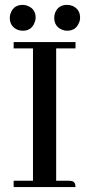

<svg xmlns="http://www.w3.org/2000/svg" viewBox="-20 -756 360 776"><path d="M285.2 0Q285.2 -21.5 269.5 -24.4Q264.6 -25.4 259.8 -25.4H207V-560.5H285.2V-585.9H35.2V-560.5H113.3V-25.4H35.2V0ZM124 -684.6Q124 -718.8 93.8 -731.4Q83 -736.3 72.3 -736.3Q37.1 -736.3 24.4 -706.1Q19.5 -695.3 19.5 -684.6Q19.5 -649.4 50.8 -635.7Q61.5 -631.8 72.3 -631.8Q106.4 -631.8 119.1 -663.1Q124 -673.8 124 -684.6ZM303.7 -684.6Q303.7 -718.8 272.5 -732.4Q261.7 -736.3 251 -736.3Q215.8 -736.3 203.1 -705.1Q199.2 -694.3 199.2 -684.6Q199.2 -648.4 231.4 -635.7Q241.2 -631.8 251 -631.8Q286.1 -631.8 298.8 -663.1Q303.7 -672.9 303.7 -684.6Z"/></svg>

Font: Abhaya Libre Medium
Style: Regular
Weight: 500
Designer: Pushpananda Ekanayake, Sol Matas, Pathum Egodawatta
Foundry: Mooniak
Version: Version 1.050 ; ttfautohint (v1.6)